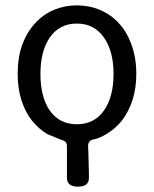

<svg xmlns="http://www.w3.org/2000/svg" viewBox="-20 -518 575 717"><path d="M267 -54Q332 -54 368 -105Q404 -156 404 -242Q404 -327 368 -378Q332 -430 267 -430Q202 -430 166 -378Q131 -327 131 -242Q131 -156 166 -105Q202 -54 267 -54ZM271 179Q230 179 230 146V28Q230 9 211 5L157 -17Q124 -37 99 -68Q74 -100 60 -144Q46 -188 46 -242Q46 -303 63 -351Q81 -399 111 -431Q141 -464 181 -481Q222 -498 267 -498Q313 -498 353 -481Q394 -464 424 -431Q454 -399 471 -351Q489 -303 489 -242Q489 -188 475 -145Q461 -102 437 -70Q413 -39 380 -19Q347 1 327 3Q309 8 309 27L310 51L311 90L312 131V145Q313 179 271 179Z"/></svg>

Font: Swei Gothic CJK TC Regular
Style: Regular
Weight: 400
Version: Version 2.129